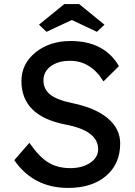

<svg xmlns="http://www.w3.org/2000/svg" viewBox="-20 -911 664 941"><path d="M314 10Q144 10 50 -126L124 -211Q172 -142 217 -114.5Q262 -87 325 -87Q383 -87 422 -113Q461 -139 461 -180Q461 -271 299 -301Q85 -343 85 -514Q85 -598 154 -654Q223 -710 326 -710Q491 -710 563 -587L487 -512Q425 -613 323 -613Q265 -613 229 -586.5Q193 -560 193 -517Q193 -474 226 -447.5Q259 -421 337 -405Q448 -382 508.5 -331Q569 -280 569 -208Q569 -108 500 -49Q431 10 314 10ZM171 -790 295 -891H368L492 -790L455 -755L332 -813L208 -755Z"/></svg>

Font: Easer Grotesk
Style: Regular
Weight: 400
Designer: Boardeaser, Bonnie Shaver-Troup, Thomas Jockin
Foundry: Lexend
Version: Version 1.008;Glyphs 3.1.2 (3151)